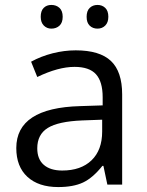

<svg xmlns="http://www.w3.org/2000/svg" viewBox="-20 -748 596 778"><path d="M188 -632Q208 -632 221 -644Q234 -656 234 -680Q234 -704 221 -716Q208 -728 188 -728Q169 -728 157 -716Q145 -704 145 -680Q145 -657 157.5 -644.5Q170 -632 188 -632ZM375 -632Q394 -632 406.5 -644.5Q419 -657 419 -680Q419 -704 406.5 -716Q394 -728 375 -728Q356 -728 343.5 -716Q331 -704 331 -680Q331 -656 343.5 -644Q356 -632 375 -632ZM475 -365Q475 -458 429.5 -501Q384 -544 287 -544Q240 -544 193 -532Q146 -520 106 -498L131 -436Q216 -477 282 -477Q342 -477 369 -447Q396 -417 396 -354V-321L305 -318Q46 -311 46 -148Q46 -73 91 -31.5Q136 10 216 10Q277 10 316.5 -8.5Q356 -27 395 -76H399L415 0H475ZM131 -147Q131 -203 173.5 -229.5Q216 -256 313 -260L394 -263V-215Q394 -140 351 -98.5Q308 -57 232 -57Q184 -57 157.5 -80Q131 -103 131 -147Z"/></svg>

Font: OpenSansMMV
Style: Regular
Weight: 400
Designer: Steve Matteson
Foundry: Ascender Corporation
Version: Version 4.000